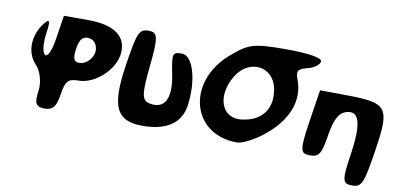

<svg xmlns="http://www.w3.org/2000/svg" viewBox="-82 -1059 2958 1435"><g transform="rotate(10 1397.5 -341.5)"><path d="M281 -590C266 -490 241 -431 218 -446C197 -460 189 -529 200 -604C215 -704 207 -722 170 -675C90 -575 87 -441 163 -362C204 -320 227 -236 217 -169C203 -77 219 -50 283 -50C347 -50 370 -79 385 -175C401 -279 420 -300 500 -300C619 -300 755 -421 774 -542C795 -682 695 -758 491 -758H307ZM585 -529C578 -483 538 -440 497 -433C443 -424 427 -450 439 -529C451 -608 475 -634 527 -625C566 -618 592 -575 585 -529Z M827 -475C778 -154 827 -50 1028 -50C1207 -50 1314 -121 1334 -254C1363 -446 1310 -633 1226 -633C1153 -633 1149 -621 1179 -471C1216 -292 1170 -201 1054 -223C990 -235 982 -281 1005 -498C1028 -723 1021 -758 951 -758C878 -758 866 -729 827 -475Z M1577 -679C1296 -435 1398 -50 1744 -50C1790 -50 1889 -104 1965 -171C2112 -299 2163 -450 2109 -592C2086 -652 2096 -671 2166 -688C2214 -699 2255 -729 2259 -754C2263 -782 2162 -800 1991 -800C1741 -800 1704 -789 1577 -679ZM1948 -496C1978 -346 1902 -243 1749 -225C1597 -207 1539 -371 1638 -533C1728 -681 1916 -658 1948 -496Z M2251 -296C2218 -79 2224 -50 2297 -50C2367 -50 2384 -77 2406 -219C2424 -336 2453 -395 2502 -413C2606 -450 2635 -354 2597 -104C2568 88 2574 117 2646 117C2721 117 2734 87 2774 -175C2825 -508 2803 -538 2485 -540L2289 -542Z"/></g></svg>

Font: Hussar Skorodowane
Style: Ky
Weight: 700
Foundry: Cannot Into Space Fonts
Version: Version 0.892